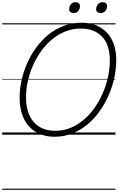

<svg xmlns="http://www.w3.org/2000/svg" viewBox="-20 -1221 1074 1741"><path d="M474 19Q402 19 343.5 -5Q285 -29 243.5 -74.5Q202 -120 180 -185.5Q158 -251 158 -335Q158 -412 175.5 -492Q193 -572 226.5 -648Q260 -724 309 -790.5Q358 -857 420 -907.5Q482 -958 558 -986.5Q634 -1015 720 -1015Q793 -1015 851 -991.5Q909 -968 950 -924.5Q991 -881 1012.5 -818.5Q1034 -756 1034 -677Q1034 -600 1017 -518.5Q1000 -437 966 -359Q932 -281 883.5 -212.5Q835 -144 772.5 -92Q710 -40 635 -10.5Q560 19 474 19ZM480 -35Q556 -35 622 -62.5Q688 -90 743 -138Q798 -186 841.5 -249Q885 -312 915 -383.5Q945 -455 960.5 -529Q976 -603 976 -673Q976 -743 958.5 -797Q941 -851 907 -887.5Q873 -924 824 -943Q775 -962 713 -962Q639 -962 573 -936Q507 -910 451.5 -863.5Q396 -817 352.5 -756.5Q309 -696 278.5 -626Q248 -556 232 -483Q216 -410 216 -339Q216 -266 234 -209.5Q252 -153 286 -114Q320 -75 369 -55Q418 -35 480 -35ZM648 -1103Q630 -1103 618.5 -1111.5Q607 -1120 607 -1138Q607 -1162 622 -1181.5Q637 -1201 665 -1201Q682 -1201 693.5 -1192Q705 -1183 705 -1165Q705 -1141 690.5 -1122Q676 -1103 648 -1103ZM893 -1103Q875 -1103 863.5 -1111.5Q852 -1120 852 -1138Q852 -1162 867 -1181.5Q882 -1201 910 -1201Q928 -1201 939.5 -1192Q951 -1183 951 -1165Q951 -1141 936 -1122Q921 -1103 893 -1103ZM0 490H1027V500H0ZM0 -20H1027V0H0ZM0 -505H1027V-500H0ZM0 -1010H1027V-1000H0Z"/></svg>

Font: Playwrite NZ Guides
Style: Regular
Weight: 400
Designer: Veronika Burian, José Scaglione
Foundry: TypeTogether
Version: Version 1.003